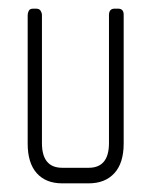

<svg xmlns="http://www.w3.org/2000/svg" viewBox="-20 -424 350 444"><path d="M185 0H124Q86 0 65 -23.5Q44 -47 44 -92V-389Q44 -394 46.5 -399Q49 -404 57 -404H63Q71 -404 74 -399Q77 -394 77 -389V-93Q77 -36 124 -36H185Q232 -36 232 -93V-389Q232 -404 245 -404H253Q266 -404 266 -390V-92Q266 -47 244.5 -23.5Q223 0 185 0Z"/></svg>

Font: Chathura
Style: Regular
Weight: 400
Designer: Appaji Ambarisha Darbha
Foundry: Aditya Fonts
Version: Version 1.001 2016